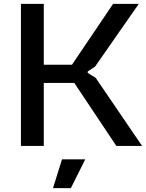

<svg xmlns="http://www.w3.org/2000/svg" viewBox="-20 -760 763 1000"><path d="M303 70H424L349 220H256ZM89 -740H208V-423H355L569 -740H703L475 -413L437 -388V-380L478 -355L720 0H586L367 -328H208V0H89Z"/></svg>

Font: Encode Sans Wide
Style: Medium
Weight: 500
Designer: Pablo Impallari, Andres Torresi
Foundry: Pablo Impallari, Andres Torresi
Version: Version 1.000; ttfautohint (v1.00) -l 8 -r 50 -G 200 -x 14 -